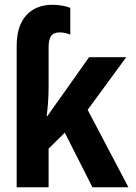

<svg xmlns="http://www.w3.org/2000/svg" viewBox="-20 -786 570 806"><path d="M50 -592Q50 -677 90 -721.5Q130 -766 202 -766Q221 -766 242.5 -762Q264 -758 275 -753V-641Q264 -645 253 -647.5Q242 -650 230 -650Q206 -650 195 -635.5Q184 -621 184 -587V-421Q184 -389 182 -359.5Q180 -330 176 -299H179Q192 -318 206.5 -338Q221 -358 238 -382L354 -546H510L348 -325L519 0H368L252 -229L184 -162V0H50Z"/></svg>

Font: Noto Sans Mono Condensed
Style: Bold
Weight: 700
Width: 3
Designer: Monotype Design Team
Foundry: Monotype Imaging Inc.
Version: Version 2.014